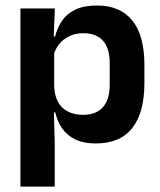

<svg xmlns="http://www.w3.org/2000/svg" viewBox="-20 -522 596 714"><path d="M336 11.5Q292 11.5 261.5 -2.8Q231 -17 212.2 -43Q193.5 -69 185.5 -104H149L181.5 -202Q182.5 -167 195.8 -143Q209 -119 232.8 -107Q256.5 -95 288.5 -95Q337 -95 362.5 -123.2Q388 -151.5 388 -207V-287.5Q388 -342.5 363 -370.5Q338 -398.5 289 -398.5Q261 -398.5 238.5 -387.8Q216 -377 201 -359Q186 -341 179.5 -317.5L149.5 -386.5H185Q193 -418.5 210.8 -444.8Q228.5 -471 260.2 -486.2Q292 -501.5 340.5 -501.5Q427 -501.5 472 -445.8Q517 -390 517 -281V-213Q517 -103 471.8 -45.8Q426.5 11.5 336 11.5ZM183.5 172H56V-490.5H184L179 -366L181.5 -343.5V-147L180 -124L183.5 10.5Z"/></svg>

Font: Anek Devanagari SemiBold
Style: Regular
Weight: 600
Designer: Kailash Malviya (Devanagari) & Yesha Goshar (Latin)
Foundry: Ek Type
Version: Version 1.003